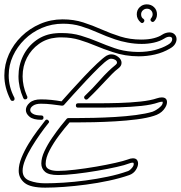

<svg xmlns="http://www.w3.org/2000/svg" viewBox="-44 -854 832 883"><path d="M13 -390Q7 -390 4 -396Q-24 -451 -24 -507Q-24 -558 -3 -604.5Q18 -651 55 -687Q92 -723 140.5 -744Q189 -765 244 -765Q295 -765 338.5 -751Q382 -737 423.5 -718.5Q465 -700 509.5 -686Q554 -672 605 -672Q640 -672 664 -678.5Q688 -685 701 -694Q710 -700 719 -702.5Q728 -705 735 -705Q750 -705 759 -696Q768 -687 768 -674Q768 -663 761 -651.5Q754 -640 738 -631Q706 -612 669 -603.5Q632 -595 594 -595Q531 -595 473 -615Q433 -628 396 -643.5Q359 -659 321.5 -670.5Q284 -682 240 -682Q234 -682 228 -682Q222 -682 215 -681Q170 -677 135 -652Q100 -627 80 -588.5Q60 -550 60 -503Q60 -459 79 -415Q80 -414 81 -411.5Q82 -409 82 -407Q82 -397 71 -397Q66 -397 63 -403Q41 -453 41 -503Q41 -554 62.5 -597.5Q84 -641 123 -669Q162 -697 213 -701Q221 -702 227.5 -702Q234 -702 241 -702Q288 -702 328 -690Q368 -678 406 -662Q444 -646 483 -632.5Q522 -619 567 -616Q573 -616 579 -615.5Q585 -615 591 -615Q633 -615 668 -624Q703 -633 728 -648Q748 -659 748 -674Q748 -685 735 -685Q724 -685 712 -677Q691 -664 664 -658Q637 -652 608 -652Q576 -652 543.5 -658Q511 -664 485 -673Q444 -687 406 -704Q368 -721 329.5 -733Q291 -745 246 -745Q194 -745 148.5 -725.5Q103 -706 69 -672.5Q35 -639 15.5 -596.5Q-4 -554 -4 -507Q-4 -454 22 -405Q23 -403 23 -400Q23 -390 13 -390ZM146 -303Q109 -303 92 -317Q75 -331 75 -348Q75 -366 92.5 -381.5Q110 -397 144 -397Q169 -397 192.5 -394.5Q216 -392 239 -388Q254 -405 282 -436Q310 -467 341.5 -500.5Q373 -534 401.5 -561Q430 -588 446 -598Q457 -604 468 -604Q485 -604 500 -592Q515 -580 515 -565Q515 -551 501 -540Q485 -528 471 -513.5Q457 -499 441 -482Q425 -465 405.5 -444.5Q386 -424 360 -399Q357 -396 353 -396Q347 -396 344 -402Q341 -408 346 -413Q381 -446 417 -487Q453 -528 488 -556Q494 -561 494 -566Q494 -574 485.5 -579Q477 -584 467 -584Q461 -584 456 -581Q440 -572 412 -544.5Q384 -517 352 -483Q320 -449 292.5 -418.5Q265 -388 250 -371Q247 -368 241 -368Q218 -371 194 -374Q170 -377 144 -377Q121 -377 108 -368Q95 -359 95 -348Q95 -338 107.5 -330.5Q120 -323 146 -323Q156 -323 156 -313Q156 -303 146 -303ZM164 9Q96 9 69 -13Q42 -35 42 -69Q42 -97 55 -129Q68 -161 87.5 -193Q107 -225 128 -253Q149 -281 164 -300Q167 -304 171 -304Q176 -304 180 -298.5Q184 -293 179 -288Q161 -266 140.5 -237Q120 -208 101.5 -177.5Q83 -147 71.5 -118.5Q60 -90 60 -69Q60 -35 92 -23Q124 -11 164 -11Q201 -11 249 -14Q297 -17 349.5 -24Q402 -31 452 -41.5Q502 -52 544 -67Q553 -70 563.5 -82.5Q574 -95 570 -105Q570 -105 568.5 -105.5Q567 -106 565 -106Q560 -106 549 -102Q532 -95 492 -86Q452 -77 402 -68.5Q352 -60 304 -54.5Q256 -49 223 -49Q180 -49 163 -64Q146 -79 146 -102Q146 -128 160.5 -159Q175 -190 196 -220.5Q217 -251 235.5 -274.5Q254 -298 263 -308Q266 -311 271 -311H308Q341 -311 387.5 -312Q434 -313 485 -316Q536 -319 581.5 -325Q627 -331 657 -340Q663 -342 675 -349Q687 -356 696.5 -366Q706 -376 704 -386H700Q698 -386 694.5 -385.5Q691 -385 685 -383Q654 -372 606.5 -367Q559 -362 505.5 -360.5Q452 -359 403 -359H315Q305 -359 305 -369Q305 -379 315 -379H404Q452 -379 504 -380.5Q556 -382 602.5 -387Q649 -392 678 -402Q690 -406 700 -406Q724 -406 724 -384Q724 -368 708.5 -349Q693 -330 663 -321Q632 -311 585 -305Q538 -299 486.5 -296Q435 -293 388 -292Q341 -291 308 -291H276Q253 -265 227.5 -231Q202 -197 184 -162.5Q166 -128 166 -101Q166 -87 174.5 -80Q183 -73 199 -70Q204 -69 210 -68.5Q216 -68 223 -68Q254 -68 301 -73.5Q348 -79 397.5 -87.5Q447 -96 486.5 -105Q526 -114 542 -120Q557 -126 567 -126Q580 -126 585.5 -119Q591 -112 591 -102Q591 -88 580.5 -72Q570 -56 551 -49Q508 -34 456.5 -23Q405 -12 352 -5Q299 2 250.5 5.5Q202 9 164 9ZM604 -750Q585 -766 585 -788Q585 -808 598.5 -821Q612 -834 631 -834Q651 -834 664.5 -821Q678 -808 678 -788Q678 -769 665 -756Q662 -753 658 -753Q653 -753 649.5 -758.5Q646 -764 651 -770Q658 -779 658 -788Q658 -799 650.5 -806.5Q643 -814 632 -814Q621 -814 613 -806.5Q605 -799 605 -788Q605 -773 616 -767Q620 -764 620 -759Q620 -754 615 -750Q610 -746 604 -750Z"/></svg>

Font: Neonderthaw
Style: Regular
Weight: 400
Designer: Robert E. Leuschke
Foundry: Robert E. Leuschke
Version: Version 1.010; ttfautohint (v1.8.3)